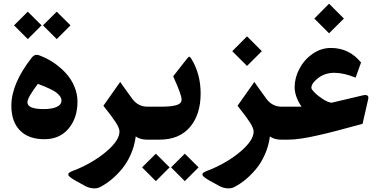

<svg xmlns="http://www.w3.org/2000/svg" viewBox="-20 -763 2073 1049"><path d="M290 -699.2 365.2 -624.5 290 -549.3 214.8 -624.5ZM131.8 -699.2 207 -624.5 131.8 -549.3 56.6 -624.5ZM222.7 -2.4Q135.7 -2.4 88.9 -50.5Q42 -98.6 42 -185.5Q42 -305.2 152.8 -447.3Q169.9 -469.7 193.8 -460.9Q235.4 -445.8 272.5 -420.9Q309.6 -396 339.1 -364Q368.7 -332 386 -291.3Q403.3 -250.5 403.3 -207.5Q403.3 -118.2 354.5 -60.3Q305.7 -2.4 222.7 -2.4ZM187 -304.7Q129.9 -230 129.9 -204.1Q129.9 -167 219.2 -167Q264.2 -167 290 -179Q315.9 -190.9 315.9 -214.4Q315.9 -226.6 306.9 -238.3Q297.9 -250 286.1 -258.5Q274.4 -267.1 253.9 -276.9Q233.4 -286.6 220.7 -291.7Q208 -296.9 187 -304.7Z M721.7 -17.6Q714.8 34.7 694.3 81.1Q673.8 127.4 645 161.6Q616.2 195.8 586.2 220Q556.2 244.1 524.4 260.3Q507.8 268.1 485.8 265.6Q463.9 263.2 445.8 253.4L392.6 224.1Q379.9 216.8 371.3 210.9Q362.8 205.1 358.2 200.7Q353.5 196.3 353.5 191.9Q353.5 187.5 354 185.1Q354.5 182.6 360.4 179.2Q366.2 175.8 369.1 174.3Q372.1 172.9 381.3 169.2Q390.6 165.5 393.6 164.6Q492.7 123.5 562.7 63.5Q632.8 3.4 632.8 -44.4Q632.8 -62.5 613 -93.5Q593.3 -124.5 544.9 -185.1L636.7 -315.4Q638.2 -313.5 663.3 -277.6Q688.5 -241.7 704.1 -221.2Q735.8 -180.2 785.6 -180.2H795.4Q807.6 -180.2 807.6 -109.4V-69.3Q807.6 0 795.4 0H783.2Q745.6 0 721.7 -17.6Z M989.7 76.7 1064.9 151.4 989.7 226.6 914.6 151.4ZM831.5 76.7 906.7 151.4 831.5 226.6 756.3 151.4ZM1076.2 -252.4Q1076.2 -137.2 1017.8 -68.6Q959.5 0 851.1 0H793.5Q766.6 0 766.6 -75.2V-109.4Q766.6 -180.2 793.5 -180.2H857.9Q883.8 -180.2 902.3 -181.6Q920.9 -183.1 937.7 -187Q954.6 -190.9 963.4 -198.7Q972.2 -206.5 972.2 -218.8Q972.2 -244.1 930.2 -336.9Q929.7 -338.9 929.2 -340.1Q928.7 -341.3 927.7 -343Q926.8 -344.7 926.3 -346.2L1000.5 -440.9Q1009.8 -453.1 1014.2 -453.1Q1018.6 -453.1 1026.4 -440.4Q1076.2 -357.9 1076.2 -252.4Z M1329.6 -564.5 1410.6 -483.4 1329.6 -402.8 1249 -483.4ZM1454.6 -17.6Q1447.8 34.7 1427.2 81.1Q1406.7 127.4 1377.9 161.6Q1349.1 195.8 1319.1 220Q1289.1 244.1 1257.3 260.3Q1240.7 268.1 1218.8 265.6Q1196.8 263.2 1178.7 253.4L1125.5 224.1Q1112.8 216.8 1104.2 210.9Q1095.7 205.1 1091.1 200.7Q1086.4 196.3 1086.4 191.9Q1086.4 187.5 1086.9 185.1Q1087.4 182.6 1093.3 179.2Q1099.1 175.8 1102.1 174.3Q1105 172.9 1114.3 169.2Q1123.5 165.5 1126.5 164.6Q1225.6 123.5 1295.7 63.5Q1365.7 3.4 1365.7 -44.4Q1365.7 -62.5 1345.9 -93.5Q1326.2 -124.5 1277.8 -185.1L1369.6 -315.4Q1371.1 -313.5 1396.2 -277.6Q1421.4 -241.7 1437 -221.2Q1468.8 -180.2 1518.6 -180.2H1528.3Q1540.5 -180.2 1540.5 -109.4V-69.3Q1540.5 0 1528.3 0H1516.1Q1478.5 0 1454.6 -17.6Z M1777.8 -742.7 1858.9 -661.6 1777.8 -581.1 1697.3 -661.6ZM1589.8 -286.6Q1589.8 -337.4 1615.5 -386.7Q1641.1 -436 1687.5 -468.5Q1733.9 -501 1787.6 -501Q1888.2 -501 1952.6 -421.4L1922.9 -338.9Q1857.9 -365.2 1806.2 -365.2Q1755.9 -365.2 1718.5 -336.7Q1681.2 -308.1 1681.2 -283.2Q1681.2 -275.4 1699.5 -256.8Q1717.8 -238.3 1744.6 -221.2Q1771.5 -204.1 1791.5 -201.7L1962.9 -242.2Q1979.5 -246.1 1987.3 -241Q1995.1 -235.8 1991.7 -221.7L1960.9 -86.4Q1947.3 -82.5 1911.1 -73Q1875 -63.5 1858.9 -59.1Q1842.8 -54.7 1810.3 -46.1Q1777.8 -37.6 1759.8 -33.4Q1741.7 -29.3 1714.1 -22.9Q1686.5 -16.6 1668.2 -13.2Q1649.9 -9.8 1627.9 -6.3Q1606 -2.9 1588.4 -1.5Q1570.8 0 1555.7 0H1526.4Q1499.5 0 1499.5 -75.2V-109.4Q1499.5 -180.2 1526.4 -180.2H1627.4Q1589.8 -236.3 1589.8 -286.6Z"/></svg>

Font: Sahel FD
Style: Bold-FD
Weight: 700
Foundry: Saber Rastikerdar (saber.rastikerdar@gmail.com)
Version: Version 3.3.0